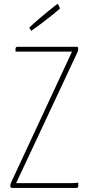

<svg xmlns="http://www.w3.org/2000/svg" viewBox="-20 -932 442 952"><path d="M135 -779C211 -832 277 -889 277 -889C277 -889 272 -912 264 -912C264 -912 191 -857 125 -795L135 -779ZM57 -676H95H337L35 -27C33 -22 31 -17 31 -11C31 -5 34 -1 38 0H358C366 0 368 -5 368 -10V-27C358 -24 341 -24 323 -24H60L364 -673C367 -680 368 -684 368 -689C368 -693 367 -697 364 -700H67C60 -700 57 -696 57 -690Z"/></svg>

Font: Yanone Kaffeesatz Extra Light
Style: Regular
Weight: 200
Designer: Yanone (Cyrillic: Daniel Pouzeot & Huerta Tipografica)
Foundry: Yanone
Version: Version 1.100;PS 001.100;hotconv 1.0.70;makeotf.lib2.5.58329